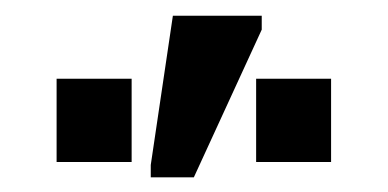

<svg xmlns="http://www.w3.org/2000/svg" viewBox="-20 -812 505 250"><path d="M176.3 -581.1V-597.2L205.1 -791.5H320.8V-773.4L232.4 -581.1ZM53.7 -601.1V-709.5H151.4V-601.1ZM313.5 -601.1V-709.5H411.1V-601.1Z"/></svg>

Font: Liberation Sans
Style: Bold
Weight: 700
Designer: Steve Matteson
Foundry: Ascender Corporation
Version: Version 2.1.5